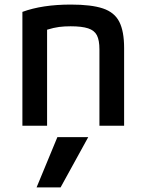

<svg xmlns="http://www.w3.org/2000/svg" viewBox="-20 -550 640 840"><path d="M78 -498Q165 -530 290 -530Q380 -530 430.5 -513Q481 -496 502 -454.5Q523 -413 523 -340V0H415V-334Q415 -374 404 -395.5Q393 -417 365.5 -426Q338 -435 289 -435Q261 -435 238 -432Q215 -429 186 -420V0H78ZM245 270 366 50H231L140 270Z"/></svg>

Font: M PLUS Code Latin 60 Medium
Style: Regular
Weight: 500
Width: 7
Monospace: yes
Designer: Coji Morishita
Foundry: UNDERFOREST DESIGN
Version: Version 1.005; ttfautohint (v1.8.3)